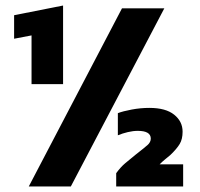

<svg xmlns="http://www.w3.org/2000/svg" viewBox="-20 -674 724 694"><path d="M94 -370V-546L31 -534V-619L208 -654V-370ZM84 0 421 -644H574L236 0ZM400 0V-48Q416 -70 432 -83.5Q448 -97 469 -114Q501 -139 513 -149.5Q525 -160 525 -173Q525 -201 478 -201Q461 -201 442 -196.5Q423 -192 406 -185V-265Q424 -272 456 -278Q488 -284 520 -284Q579 -284 609.5 -259.5Q640 -235 640 -198Q640 -171 629.5 -153.5Q619 -136 596 -114Q583 -103 575.5 -97Q568 -91 557 -80H642V0Z"/></svg>

Font: Kanit SemiBold
Style: Regular
Weight: 600
Designer: Katatrad Team
Foundry: CadsonDemak
Version: Version 2.000; ttfautohint (v1.8.3)